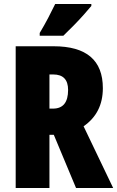

<svg xmlns="http://www.w3.org/2000/svg" viewBox="-20 -947 590 967"><path d="M250 -714Q498 -714 498 -503Q498 -378 401 -311L550 0H363L251 -268H229V0H59V-714ZM248 -572H229V-400H247Q323 -400 323 -494Q323 -572 248 -572ZM440 -917Q426 -900 402.5 -873.5Q379 -847 351.5 -819Q324 -791 299 -767H180V-781Q204 -821 223 -857.5Q242 -894 258 -927H440Z"/></svg>

Font: Noto Sans ExtraCondensed Black
Style: Regular
Weight: 900
Width: 2
Designer: Monotype Design Team
Foundry: Monotype Imaging Inc.
Version: Version 2.013; ttfautohint (v1.8.4.7-5d5b)